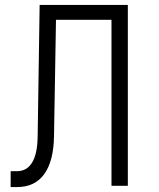

<svg xmlns="http://www.w3.org/2000/svg" viewBox="-20 -750 640 775"><path d="M23 5H50C145 5 196 -67 198 -200L206 -670H430V0H496V-730H140L132 -200C131 -106 102 -59 48 -59H23Z"/></svg>

Font: JetBrains Mono ExtraLight
Style: Regular
Weight: 240
Monospace: yes
Designer: Philipp Nurullin, Konstantin Bulenkov
Foundry: JetBrains
Version: Version 2.305